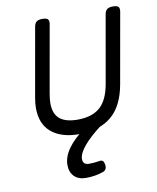

<svg xmlns="http://www.w3.org/2000/svg" viewBox="-89 -653 779 953"><g transform="rotate(-10 300.0 -176.5)"><path d="M545.4 -584.5Q525.9 -584.5 516.4 -577.1Q506.8 -569.8 503.9 -552.7L443.8 -211.4Q429.7 -131.3 389.2 -96.4Q348.6 -61.5 276.9 -61.5Q216.8 -61.5 186.8 -86.2Q156.7 -110.8 156.7 -165.5Q156.7 -183.1 161.6 -212.4L221.7 -552.7Q224.6 -569.8 217.8 -577.1Q210.9 -584.5 190.9 -584.5H189.9Q170.4 -584.5 160.9 -577.1Q151.4 -569.8 148.4 -552.7L87.4 -207.5Q82 -177.7 82 -154.3Q82 -73.2 132.1 -31.2Q182.1 10.7 271 10.7Q373 10.7 434.1 -39.6Q495.1 -89.8 514.2 -197.3L577.1 -552.7Q580.1 -569.8 573.2 -577.1Q566.4 -584.5 546.4 -584.5ZM303.2 -13.7Q187 70.8 187 151.4Q187 187.5 208 209Q229 230.5 267.6 230.5Q313.5 230.5 354.5 216.3Q375.5 209 372.1 182.6Q370.1 168.9 364.5 163.3Q358.9 157.7 349.1 159.2Q319.8 164.1 294.9 164.1Q263.2 164.1 263.2 135.3Q263.2 80.1 386.2 -13.7Z"/></g></svg>

Font: Courier Prime Code
Style: Italic
Weight: 400
Italic angle: -10°
Designer: Alan Dague-Greene
Foundry: Quote-Unquote Apps
Version: Version 3.18